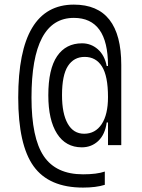

<svg xmlns="http://www.w3.org/2000/svg" viewBox="-20 -723 626 848"><path d="M346.7 105.5Q196.3 105.5 128.4 11.2Q60.5 -83 60.5 -292Q60.5 -702.6 306.2 -702.6Q515.6 -702.6 515.6 -436V-82H457V-182.1H451.2Q444.3 -129.4 414.3 -100.8Q384.3 -72.3 341.3 -72.3Q270.5 -72.3 231.9 -132.6Q193.4 -192.9 193.4 -302.2Q193.4 -418 232.2 -474.9Q271 -531.7 342.3 -531.7Q381.8 -531.7 411.9 -505.6Q441.9 -479.5 451.2 -431.6H457V-433.1Q457 -644 306.2 -644Q119.1 -644 119.1 -292Q119.1 -113.8 173.3 -33.4Q227.5 46.9 346.7 46.9Q407.7 46.9 442.9 34.7V93.3Q404.3 105.5 346.7 105.5ZM351.6 -132.3Q400.9 -132.3 429 -174.6Q457 -216.8 457 -294.4Q457 -387.2 430.4 -429.4Q403.8 -471.7 354 -471.7Q306.2 -471.7 280 -431.4Q253.9 -391.1 253.9 -302.7Q253.9 -221.2 279.1 -176.8Q304.2 -132.3 351.6 -132.3Z"/></svg>

Font: CaskaydiaMono NF Light
Style: Regular
Weight: 300
Designer: Aaron Bell
Foundry: Saja Typeworks
Version: Version 2111.001; ttfautohint (v1.8.4);Nerd Fonts 3.1.1